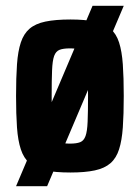

<svg xmlns="http://www.w3.org/2000/svg" viewBox="-20 -585 480 660"><path d="M35.2 55 298.1 -565H405.4L142 55ZM222.4 8Q170.3 8 136 0.8Q101.7 -6.4 81.6 -23.9Q61.5 -41.4 51.6 -71.7Q41.6 -101.9 38.4 -146.9Q35.2 -191.9 35.2 -255Q35.2 -318.6 38.4 -363.8Q41.6 -409 51.6 -439Q61.5 -469 81.6 -486.3Q101.7 -503.6 136 -510.8Q170.3 -518 222.4 -518Q272 -518 305.8 -510.8Q339.5 -503.6 359.6 -486.3Q379.7 -469 389.3 -439Q399 -409 402.2 -363.8Q405.4 -318.6 405.4 -255Q405.4 -191.9 402.2 -146.9Q399 -101.9 389.3 -71.7Q379.7 -41.4 359.6 -23.9Q339.5 -6.4 305.8 0.8Q272 8 222.4 8ZM220.3 -91.3Q243.2 -91.3 255.7 -96.3Q268.2 -101.3 274 -117.4Q279.9 -133.6 281.2 -166.6Q282.6 -199.5 282.6 -255Q282.6 -310.5 281.2 -343.4Q279.9 -376.4 274 -392.6Q268.2 -408.7 255.7 -413.7Q243.2 -418.7 220.3 -418.7Q197.4 -418.7 184.7 -413.7Q172 -408.7 166.1 -392.6Q160.3 -376.4 159 -343.4Q157.6 -310.5 157.6 -255Q157.6 -199.5 159 -166.6Q160.3 -133.6 166.1 -117.4Q172 -101.3 184.7 -96.3Q197.4 -91.3 220.3 -91.3Z"/></svg>

Font: Saira Thin Condensed
Style: Regular
Weight: 100
Width: 3
Version: Version 1.101